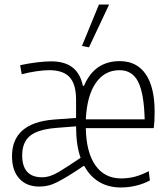

<svg xmlns="http://www.w3.org/2000/svg" viewBox="-20 -819 743 848"><path d="M342 -616 417 -799H462L373 -610ZM514 9Q459 9 418 -15.5Q377 -40 353 -85L349 -86Q311 -60 283 -43Q255 -26 233.5 -15Q212 -4 193 0.5Q174 5 154 5Q97 5 65 -30.5Q33 -66 33 -129Q33 -276 218 -291L316 -298V-378Q316 -447 287.5 -478Q259 -509 198 -509Q172 -509 139 -504Q106 -499 76 -491L69 -531Q105 -539 142 -543.5Q179 -548 206 -548Q266 -548 300.5 -521Q335 -494 346 -440H351Q397 -549 509 -549Q584 -549 623.5 -491.5Q663 -434 663 -325Q663 -300 662 -284.5Q661 -269 659 -253H359Q361 -146 401.5 -88.5Q442 -31 515 -31Q547 -31 575.5 -38.5Q604 -46 637 -63L642 -22Q614 -7 581 1Q548 9 514 9ZM166 -36Q200 -36 238.5 -59Q277 -82 336 -122Q316 -177 316 -261L227 -254Q146 -247 112 -218.5Q78 -190 78 -133Q78 -36 166 -36ZM619 -292Q616 -407 590 -458Q564 -509 508 -509Q442 -509 403 -452.5Q364 -396 359 -292Z"/></svg>

Font: Encode Sans Compressed
Style: ExtraLight
Weight: 200
Designer: Pablo Impallari, Andres Torresi
Foundry: Pablo Impallari, Andres Torresi
Version: Version 1.000; ttfautohint (v1.00) -l 8 -r 50 -G 200 -x 14 -